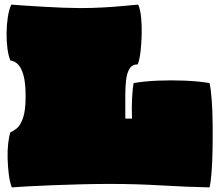

<svg xmlns="http://www.w3.org/2000/svg" viewBox="-20 -795 949 832"><path d="M31 17Q22 -7 18 -40Q14 -73 13 -108Q12 -143 15.5 -173.5Q19 -204 25 -222Q37 -226 52.5 -238.5Q68 -251 79.5 -283Q91 -315 91 -377Q91 -437 81.5 -470Q72 -503 57 -517Q42 -531 25 -533Q16 -554 12 -586.5Q8 -619 8.5 -654Q9 -689 14 -721.5Q19 -754 29 -775Q53 -773 91 -770.5Q129 -768 172.5 -765.5Q216 -763 257 -761.5Q298 -760 329 -760Q374 -760 422.5 -762.5Q471 -765 512.5 -769Q554 -773 579 -775Q588 -754 591.5 -719Q595 -684 594 -645.5Q593 -607 589 -572Q585 -537 577 -516Q553 -516 541.5 -497.5Q530 -479 526.5 -449Q523 -419 523 -385V-281H552Q550 -328 552.5 -372Q555 -416 559 -435Q605 -443 663.5 -445.5Q722 -448 781.5 -445.5Q841 -443 888 -435Q894 -409 897.5 -361.5Q901 -314 901.5 -256.5Q902 -199 901 -143.5Q900 -88 896.5 -45Q893 -2 888 17Q788 15 679.5 8.5Q571 2 458 2Q402 2 337.5 3.5Q273 5 211 7.5Q149 10 101 12.5Q53 15 31 17Z"/></svg>

Font: Oi
Style: Regular
Weight: 400
Designer: Kostas Bartsokas, Mohamad Dakak
Foundry: Foundry5
Version: Version 4.000